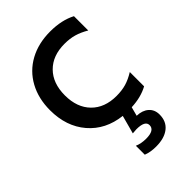

<svg xmlns="http://www.w3.org/2000/svg" viewBox="-238 -652 987 987"><g transform="rotate(-45 256.0 -158.0)"><path d="M220 232V167Q247 179 283 179Q345 179 345 142Q345 109 282 109Q272 109 254 111L281 11Q169 -2 103 -79Q37 -156 37 -274Q37 -359 72.5 -424Q108 -489 173 -524.5Q238 -560 324 -560Q407 -560 466 -529V-425Q432 -445 401 -454Q370 -463 331 -463Q245 -463 195 -412.5Q145 -362 145 -274Q145 -186 195 -135Q245 -84 331 -84Q370 -84 401 -93Q432 -102 466 -123V-19Q415 9 345 12L332 61Q372 62 396 83Q420 104 420 140Q420 190 385.5 217Q351 244 291 244Q250 244 220 232Z"/></g></svg>

Font: Application Medium
Style: Regular
Weight: 500
Designer: Wei Huang
Foundry: Wei Huang
Version: Version 0.012